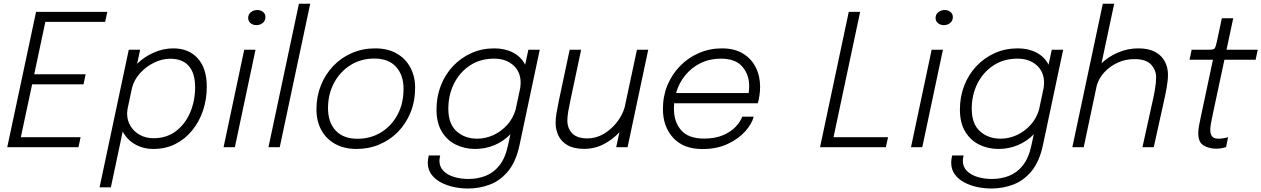

<svg xmlns="http://www.w3.org/2000/svg" viewBox="-20 -802 6872 1046"><path d="M419 -54.5 407.5 0H19.5L176.5 -737.5H564.5L553 -683H227L166.5 -397.5H446.5L435 -342.5H155L93.5 -54.5Z M522.5 218.5 681.5 -531H743.5L727 -454.5Q767 -493.5 818.8 -516Q870.5 -538.5 923.5 -538.5Q1008.5 -538.5 1057.5 -484Q1106.5 -429.5 1106.5 -329.5Q1106.5 -260.5 1085.8 -199.2Q1065 -138 1026.5 -91Q988 -44 934.8 -17.2Q881.5 9.5 816 9.5Q759.5 9.5 715.2 -16.2Q671 -42 648.5 -85.5L584 218.5ZM672.5 -183.5Q672.5 -145.5 691.2 -115Q710 -84.5 742.5 -66.8Q775 -49 816 -49Q888 -49 938.8 -87.8Q989.5 -126.5 1016.2 -189.8Q1043 -253 1043 -327Q1043 -403 1008.5 -442.5Q974 -482 908 -482Q863 -482 819.5 -460.8Q776 -439.5 743.5 -403.8Q711 -368 699.5 -324.5L675.5 -211.5Q674.5 -205 673.5 -197.2Q672.5 -189.5 672.5 -183.5Z M1377 -665Q1358.5 -665 1345.2 -675.8Q1332 -686.5 1332 -704Q1332 -724 1347 -735.8Q1362 -747.5 1381.5 -747.5Q1400 -747.5 1413 -737Q1426 -726.5 1426 -709Q1426 -688.5 1411.2 -676.8Q1396.5 -665 1377 -665ZM1198 0 1310.5 -531H1372L1259.5 0Z M1670 -781.5 1504 0H1442.5L1608.5 -781.5Z M1923 9.5Q1855 9.5 1806 -17.8Q1757 -45 1730.5 -93.5Q1704 -142 1704 -206.5Q1704 -276.5 1728.2 -337Q1752.5 -397.5 1795.8 -442.8Q1839 -488 1897.2 -513.2Q1955.5 -538.5 2023.5 -538.5Q2092 -538.5 2140.8 -510.8Q2189.5 -483 2215.5 -434.5Q2241.5 -386 2241.5 -325Q2241.5 -251 2216.8 -189.8Q2192 -128.5 2148.5 -84Q2105 -39.5 2047.2 -15Q1989.5 9.5 1923 9.5ZM1927.5 -46Q1998 -46 2054.8 -80.2Q2111.5 -114.5 2145 -175.8Q2178.5 -237 2178.5 -318.5Q2178.5 -393 2137.5 -438Q2096.5 -483 2019.5 -483Q1946 -483 1889 -447Q1832 -411 1799.5 -349.8Q1767 -288.5 1767 -212.5Q1767 -135.5 1808.8 -90.8Q1850.5 -46 1927.5 -46Z M2568.5 9.5Q2511.5 9.5 2463.5 -14Q2415.5 -37.5 2386.8 -85.2Q2358 -133 2358 -205Q2358 -275 2381.5 -335.5Q2405 -396 2447.8 -441.5Q2490.5 -487 2548 -512.8Q2605.5 -538.5 2673 -538.5Q2731 -538.5 2775 -515.5Q2819 -492.5 2841 -449.5L2858.5 -531H2920.5L2810 -10Q2791 78 2749 129.5Q2707 181 2650 203Q2593 225 2529 225Q2490.5 225 2452 216.8Q2413.5 208.5 2381.5 191.5Q2349.5 174.5 2330 147.8Q2310.5 121 2310.5 84Q2310.5 73.5 2312 64.5Q2313.5 55.5 2316 45H2378Q2374 63 2374 73.5Q2374 107.5 2396.2 129.5Q2418.5 151.5 2454.5 162.2Q2490.5 173 2532 173Q2581 173 2624.5 156.5Q2668 140 2700.2 100Q2732.5 60 2747.5 -10L2760.5 -70.5Q2722.5 -31.5 2673 -11Q2623.5 9.5 2568.5 9.5ZM2422.5 -209.5Q2422.5 -127 2467.5 -86.8Q2512.5 -46.5 2579.5 -46.5Q2625.5 -46.5 2668.2 -66.2Q2711 -86 2743 -121.5Q2775 -157 2789 -204.5L2814.5 -324.5Q2816.5 -340 2816.5 -350.5Q2816.5 -411 2776 -446.8Q2735.5 -482.5 2672 -482.5Q2596.5 -482.5 2540.5 -445.5Q2484.5 -408.5 2453.5 -346.8Q2422.5 -285 2422.5 -209.5Z M3163 9Q3106 9 3071.8 -11Q3037.5 -31 3022.2 -63.2Q3007 -95.5 3007 -132Q3007 -157.5 3011.5 -184.5Q3016 -211.5 3024.5 -253L3083.5 -531H3146L3088.5 -260Q3080 -221 3075.5 -194Q3071 -167 3071 -145Q3071 -103.5 3097.2 -75.8Q3123.5 -48 3181 -48Q3227.5 -48 3269.2 -72.8Q3311 -97.5 3341 -136.2Q3371 -175 3383 -217L3450 -531H3511.5L3399 0H3337L3354.5 -81.5Q3318.5 -42.5 3269.5 -16.8Q3220.5 9 3163 9Z M4086 -166.5Q4076.5 -127.5 4040.2 -86.8Q4004 -46 3944.8 -18Q3885.5 10 3806.5 10Q3704 10 3647.8 -50.8Q3591.5 -111.5 3591.5 -208.5Q3591.5 -278 3616.2 -337.8Q3641 -397.5 3685.2 -442.8Q3729.5 -488 3788 -513.2Q3846.5 -538.5 3913.5 -538.5Q3980.5 -538.5 4026.8 -510.8Q4073 -483 4097 -435.5Q4121 -388 4121 -328.5Q4121 -307.5 4117.5 -282.5Q4114 -257.5 4108.5 -239.5H3652.5Q3651.5 -225.5 3651.5 -210.5Q3651.5 -137 3691.5 -92Q3731.5 -47 3815.5 -47Q3878 -47 3921.5 -66.5Q3965 -86 3990.2 -114Q4015.5 -142 4023.5 -166.5ZM3907.5 -482.5Q3847 -482.5 3797.5 -458.5Q3748 -434.5 3713.2 -392Q3678.5 -349.5 3663 -295H4058.5Q4061.5 -313 4061.5 -333.5Q4061.5 -395.5 4024 -439Q3986.5 -482.5 3907.5 -482.5Z M4447.5 0 4604 -737.5H4666L4521 -54.5H4818L4806 0Z M5122 -665Q5103.5 -665 5090.2 -675.8Q5077 -686.5 5077 -704Q5077 -724 5092 -735.8Q5107 -747.5 5126.5 -747.5Q5145 -747.5 5158 -737Q5171 -726.5 5171 -709Q5171 -688.5 5156.2 -676.8Q5141.5 -665 5122 -665ZM4943 0 5055.5 -531H5117L5004.5 0Z M5420 9.5Q5363 9.5 5315 -14Q5267 -37.5 5238.2 -85.2Q5209.5 -133 5209.5 -205Q5209.5 -275 5233 -335.5Q5256.5 -396 5299.2 -441.5Q5342 -487 5399.5 -512.8Q5457 -538.5 5524.5 -538.5Q5582.5 -538.5 5626.5 -515.5Q5670.5 -492.5 5692.5 -449.5L5710 -531H5772L5661.5 -10Q5642.5 78 5600.5 129.5Q5558.5 181 5501.5 203Q5444.5 225 5380.5 225Q5342 225 5303.5 216.8Q5265 208.5 5233 191.5Q5201 174.5 5181.5 147.8Q5162 121 5162 84Q5162 73.5 5163.5 64.5Q5165 55.5 5167.5 45H5229.5Q5225.5 63 5225.5 73.5Q5225.5 107.5 5247.8 129.5Q5270 151.5 5306 162.2Q5342 173 5383.5 173Q5432.5 173 5476 156.5Q5519.5 140 5551.8 100Q5584 60 5599 -10L5612 -70.5Q5574 -31.5 5524.5 -11Q5475 9.5 5420 9.5ZM5274 -209.5Q5274 -127 5319 -86.8Q5364 -46.5 5431 -46.5Q5477 -46.5 5519.8 -66.2Q5562.5 -86 5594.5 -121.5Q5626.5 -157 5640.5 -204.5L5666 -324.5Q5668 -340 5668 -350.5Q5668 -411 5627.5 -446.8Q5587 -482.5 5523.5 -482.5Q5448 -482.5 5392 -445.5Q5336 -408.5 5305 -346.8Q5274 -285 5274 -209.5Z M5822 0 5988 -781.5H6050L5981 -457.5Q6019.5 -494 6071.8 -516.2Q6124 -538.5 6182 -538.5Q6238 -538.5 6273.8 -518.8Q6309.5 -499 6326.2 -466.5Q6343 -434 6343 -395.5Q6343 -364 6335.8 -323.5Q6328.5 -283 6314.5 -221.5L6265.5 0H6204L6254 -227Q6265.5 -276 6272 -314.5Q6278.5 -353 6278.5 -380Q6278.5 -420 6251.2 -450Q6224 -480 6160 -480Q6111.5 -480 6069.5 -460.8Q6027.5 -441.5 5997.5 -409.5Q5967.5 -377.5 5955.5 -338L5884 0Z M6605 8Q6567 8 6537.5 -9.2Q6508 -26.5 6508 -76.5Q6508 -94 6511.8 -115.2Q6515.5 -136.5 6522 -165.5L6588 -476.5H6460.5L6472 -531H6566.5Q6591.5 -531 6597.2 -538.2Q6603 -545.5 6609.5 -575.5L6636.5 -702.5H6698.5L6662 -531H6832L6820.5 -476.5H6650.5L6588.5 -186Q6581.5 -154 6577.5 -131.5Q6573.5 -109 6573.5 -94Q6573.5 -72 6583.2 -59.2Q6593 -46.5 6616.5 -46.5Q6631.5 -46.5 6647.2 -49Q6663 -51.5 6670.5 -55L6659.5 -0.5Q6651 2.5 6637 5.2Q6623 8 6605 8Z"/></svg>

Font: Epilogue Light
Style: Italic
Weight: 300
Italic angle: -12°
Designer: Tyler Finck
Foundry: Etcetera Type Co
Version: Version 2.111; ttfautohint (v1.8.3)